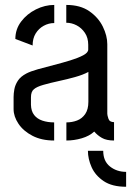

<svg xmlns="http://www.w3.org/2000/svg" viewBox="-20 -559 521 763"><path d="M481.2 183.2Q425.4 183.2 392 160.7Q358.6 138.2 344 105.3Q329.4 72.4 329.4 40.4H390.2Q390.2 81.4 417.1 102.7Q444 124 481.2 124ZM195.2 -0.6Q145.2 -0.6 109 -19.4Q72.8 -38.2 53.4 -67.2Q34 -96.2 34 -125.4V-173.4Q34 -187.6 37.1 -204.5Q40.2 -221.4 50.9 -238.1Q61.6 -254.8 85 -267Q101 -275.4 130.5 -283.8Q160 -292.2 194.1 -300.8Q228.2 -309.4 259.3 -319Q290.4 -328.6 310.5 -339.2Q330.6 -349.8 330.6 -362.2V-381Q330.6 -408.8 317.4 -428.4Q304.2 -448 284.5 -458.3Q264.8 -468.6 243.4 -468.6V-539.4Q299 -539.4 334.9 -514.5Q370.8 -489.6 388.6 -453.3Q406.4 -417 406.4 -383.4V-106.8Q406.4 -100.8 410.9 -87.2Q415.4 -73.6 433.2 -73.6V-0.6Q403 -0.6 385.1 -10.9Q367.2 -21.2 354.4 -36.2Q335.4 -18.4 305 -9.5Q274.6 -0.6 243.8 -0.6V-72.6Q266.6 -72.6 286.4 -80.2Q306.2 -87.8 318.7 -106Q331.2 -124.2 331.2 -154.6V-273.2Q310.4 -261.8 278.6 -252.9Q246.8 -244 212.8 -236.7Q178.8 -229.4 152.1 -221.7Q125.4 -214 114.8 -204.4Q103 -195.4 103 -171.8V-142.8Q103.6 -117.6 115.6 -102.1Q127.6 -86.6 148.5 -79.6Q169.4 -72.6 195.2 -72.6ZM109.6 -378.2 41 -404.2Q41 -442.8 64 -473.3Q87 -503.8 122.7 -521.6Q158.4 -539.4 195.6 -539.4V-467.4Q173.4 -467.4 153.6 -456.5Q133.8 -445.6 121.7 -425.9Q109.6 -406.2 109.6 -378.2Z"/></svg>

Font: Stick No Bills ExtraLight
Style: Regular
Weight: 200
Designer: Kosala Senevirathne, Siva Puranthara, Lasantha Premarathna, Tharique Azeez
Foundry: mooniak
Version: Version 2.000